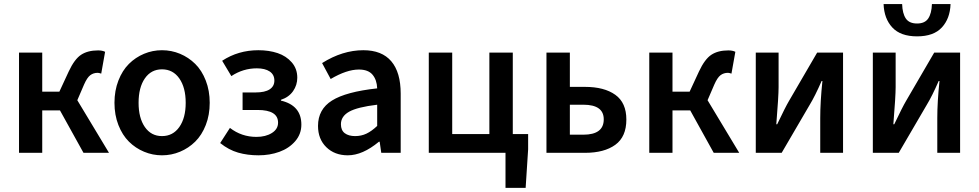

<svg xmlns="http://www.w3.org/2000/svg" viewBox="-20 -749 4798 941"><path d="M73.2 0V-491.2H187V-299.8H271L316.9 -398.9Q345.2 -459.5 377.7 -480.7Q410.2 -502 460.9 -502Q481.4 -502 495.1 -495.1L476.1 -388.2Q464.4 -392.1 459 -392.1Q438 -392.1 422.6 -380.6Q407.2 -369.1 392.1 -335L358.9 -257.8L514.2 0H389.2L273.9 -208H187V0Z M773.9 12.2Q728 12.2 686 -5.4Q644 -22.9 611.8 -54.9Q579.6 -86.9 560.3 -136.2Q541 -185.5 541 -245.1Q541 -304.7 560.3 -354.2Q579.6 -403.8 611.8 -435.8Q644 -467.8 686 -485.4Q728 -502.9 773.9 -502.9Q820.3 -502.9 862.3 -485.4Q904.3 -467.8 936.8 -435.8Q969.2 -403.8 988.5 -354.2Q1007.8 -304.7 1007.8 -245.1Q1007.8 -185.5 988.5 -136.2Q969.2 -86.9 936.8 -54.9Q904.3 -22.9 862.3 -5.4Q820.3 12.2 773.9 12.2ZM773.9 -82Q827.6 -82 858.9 -126.5Q890.1 -170.9 890.1 -245.1Q890.1 -319.8 858.9 -364.5Q827.6 -409.2 773.9 -409.2Q720.7 -409.2 689.9 -364.7Q659.2 -320.3 659.2 -245.1Q659.2 -170.9 689.9 -126.5Q720.7 -82 773.9 -82Z M1247.1 12.2Q1192.9 12.2 1147 -1Q1101.1 -14.2 1059.1 -47.9L1106.9 -122.1Q1164.1 -78.1 1236.8 -78.1Q1282.2 -78.1 1312.5 -97.2Q1342.8 -116.2 1342.8 -147.9Q1342.8 -210 1242.7 -210H1168.9V-295.9H1232.9Q1278.3 -295.9 1301.5 -311Q1324.7 -326.2 1324.7 -354Q1324.7 -383.3 1301.8 -398.7Q1278.8 -414.1 1238.8 -414.1Q1171.4 -414.1 1113.8 -376L1068.8 -451.2Q1147.9 -502.9 1246.1 -502.9Q1298.3 -502.9 1340.6 -488.8Q1382.8 -474.6 1409.9 -443.4Q1437 -412.1 1437 -368.2Q1437 -332 1416.5 -302.5Q1396 -272.9 1356.9 -259.8V-255.9Q1457 -232.4 1457 -138.2Q1457 -91.8 1426.8 -56.9Q1396.5 -22 1349.4 -4.9Q1302.2 12.2 1247.1 12.2Z M1684.6 12.2Q1620.1 12.2 1579.3 -27.6Q1538.6 -67.4 1538.6 -131.8Q1538.6 -213.4 1607.2 -256.3Q1675.8 -299.3 1828.6 -315.9Q1827.1 -357.4 1805.9 -382.8Q1784.7 -408.2 1738.8 -408.2Q1679.2 -408.2 1600.6 -361.8L1558.6 -439.9Q1658.7 -502.9 1760.7 -502.9Q1851.6 -502.9 1897.7 -448.7Q1943.8 -394.5 1943.8 -290V0H1848.6L1840.8 -54.2H1836.9Q1756.8 12.2 1684.6 12.2ZM1720.7 -82Q1750.5 -82 1775.9 -94Q1801.3 -106 1828.6 -131.8V-235.8Q1731 -224.1 1690.9 -201.4Q1650.9 -178.7 1650.9 -140.1Q1650.9 -110.4 1669.7 -96.2Q1688.5 -82 1720.7 -82Z M2457.5 171.9V0H2081.5V-491.2H2196.3V-91.8H2378.4V-491.2H2493.2V-91.8H2568.4V-17.1L2556.2 171.9Z M2658.2 0V-491.2H2772.9V-323.2H2847.2Q2941.4 -323.2 2995.6 -284.4Q3049.8 -245.6 3049.8 -163.1Q3049.8 -78.6 2995.6 -39.3Q2941.4 0 2847.2 0ZM2772.9 -88.9H2838.9Q2939 -88.9 2939 -164.1Q2939 -235.8 2838.9 -235.8H2772.9Z M3162.1 0V-491.2H3275.9V-299.8H3359.9L3405.8 -398.9Q3434.1 -459.5 3466.6 -480.7Q3499 -502 3549.8 -502Q3570.3 -502 3584 -495.1L3564.9 -388.2Q3553.2 -392.1 3547.9 -392.1Q3526.9 -392.1 3511.5 -380.6Q3496.1 -369.1 3481 -335L3447.8 -257.8L3603 0H3478L3362.8 -208H3275.9V0Z M3684.1 0V-491.2H3795.9V-321.8Q3795.9 -277.8 3784.7 -140.1H3789.1Q3830.1 -226.1 3846.7 -253.9L3984.9 -491.2H4111.8V0H4000V-169.9Q4000 -250 4010.7 -352.1H4006.8Q3974.1 -277.3 3948.7 -235.8L3811 0Z M4257.8 0V-491.2H4369.6V-321.8Q4369.6 -277.8 4358.4 -140.1H4362.8Q4403.8 -226.1 4420.4 -253.9L4558.6 -491.2H4685.5V0H4573.7V-169.9Q4573.7 -250 4584.5 -352.1H4580.6Q4547.9 -277.3 4522.5 -235.8L4384.8 0ZM4310.5 -729H4401.4Q4402.8 -683.1 4419.4 -658.4Q4436 -633.8 4474.6 -633.8Q4512.7 -633.8 4529.3 -658.4Q4545.9 -683.1 4547.4 -729H4638.7Q4636.2 -657.7 4595.9 -614.3Q4555.7 -570.8 4474.6 -570.8Q4393.6 -570.8 4353.3 -614.3Q4313 -657.7 4310.5 -729Z"/></svg>

Font: Source Sans 3 Semibold
Style: Regular
Weight: 600
Designer: Paul D. Hunt
Foundry: Adobe
Version: Version 3.052;hotconv 1.1.0;makeotfexe 2.6.0